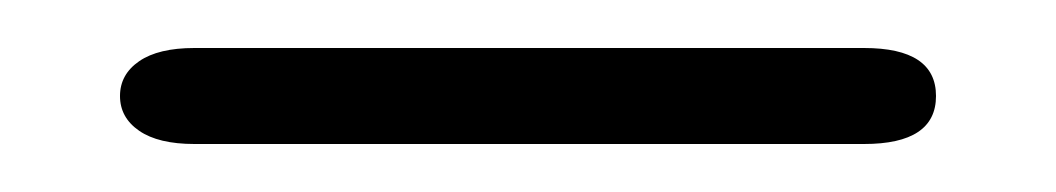

<svg xmlns="http://www.w3.org/2000/svg" viewBox="-20 -630 440 80"><path d="M30 -590Q30 -599 38 -604.5Q46 -610 61 -610H340Q355 -610 362.5 -605Q370 -600 370 -590Q370 -580 362.5 -575Q355 -570 340 -570H61Q46 -570 38 -575.5Q30 -581 30 -590Z"/></svg>

Font: Raigarh
Style: Regular
Weight: 400
Designer: jaikishan Patel
Foundry: MagicType
Version: Version 1.000;FEAKit 1.0